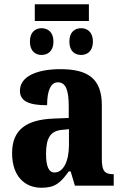

<svg xmlns="http://www.w3.org/2000/svg" viewBox="-20 -875 581 905"><path d="M144 -776H399V-855H144ZM176 -616C204 -616 232 -633 232 -679C232 -725 204 -742 176 -742C148 -742 121 -725 121 -679C121 -633 148 -616 176 -616ZM363 -616C390 -616 418 -633 418 -679C418 -725 390 -742 363 -742C333 -742 307 -725 307 -679C307 -633 333 -616 363 -616ZM175 10C240 10 265 -13 304 -67H313L333 0H516V-54H513C473 -54 460 -70 460 -125V-379C460 -504 395 -549 265 -549C160 -549 74 -518 74 -447C74 -399 115 -379 202 -379C202 -447 219 -487 253 -487C291 -487 304 -448 304 -374V-319L232 -316C102 -311 37 -262 37 -153C37 -42 99 10 175 10ZM237 -62C209 -62 197 -93 197 -149C197 -221 215 -258 273 -263L305 -266V-191C305 -114 278 -62 237 -62Z"/></svg>

Font: Noto Serif Condensed ExtraBold
Style: Regular
Weight: 800
Width: 3
Designer: Monotype Design Team
Foundry: Monotype Imaging Inc.
Version: Version 2.013